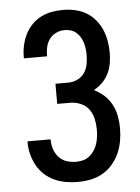

<svg xmlns="http://www.w3.org/2000/svg" viewBox="-53 -785 607 835"><g transform="rotate(-5 250.0 -367.5)"><path d="M253 8Q227 8 201 3.5Q175 -1 151 -12Q127 -23 107.5 -41Q88 -59 75.5 -82Q63 -105 56.5 -130.5Q50 -156 50 -182V-187H151V-184Q151 -164 157.5 -144Q164 -124 178 -108.5Q192 -93 212 -86.5Q232 -80 253 -80Q269 -80 284 -84Q299 -88 311.5 -98Q324 -108 332.5 -121Q341 -134 346 -149Q351 -164 353 -180Q355 -196 355 -211Q355 -235 350 -258Q345 -281 331.5 -300Q318 -319 295.5 -328.5Q273 -338 250 -338H193V-426H250Q270 -426 289 -435Q308 -444 319.5 -460.5Q331 -477 335 -497.5Q339 -518 339 -538Q339 -552 337.5 -565.5Q336 -579 332 -592Q328 -605 321 -617Q314 -629 303.5 -638Q293 -647 280 -651Q267 -655 253 -655Q234 -655 216.5 -647Q199 -639 187.5 -624Q176 -609 171.5 -590Q167 -571 167 -552V-548H66V-555Q66 -580 71.5 -605Q77 -630 88 -652Q99 -674 116.5 -692.5Q134 -711 156.5 -722.5Q179 -734 203.5 -738.5Q228 -743 253 -743Q279 -743 305 -737.5Q331 -732 353.5 -719Q376 -706 393 -686Q410 -666 420.5 -642Q431 -618 435.5 -592Q440 -566 440 -540Q440 -517 436 -493.5Q432 -470 421.5 -449Q411 -428 394.5 -411.5Q378 -395 357 -384Q382 -372 401.5 -354Q421 -336 433.5 -312.5Q446 -289 451 -262.5Q456 -236 456 -209Q456 -181 451 -153Q446 -125 434.5 -99.5Q423 -74 404.5 -52.5Q386 -31 361.5 -17Q337 -3 309 2.5Q281 8 253 8Z"/></g></svg>

Font: Iosevka Term Semibold
Style: Regular
Weight: 600
Monospace: yes
Designer: Belleve Invis
Foundry: Belleve Invis
Version: Version 31.4.0